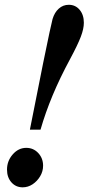

<svg xmlns="http://www.w3.org/2000/svg" viewBox="-20 -792 379 822"><path d="M108 -237 164.5 -521Q182.5 -610.5 192 -653.5Q201.5 -696.5 205 -710.5Q213.5 -739 231.8 -755.2Q250 -771.5 274.5 -771.5Q303 -771.5 321 -750Q339 -728.5 339 -694.5Q339 -669 326 -634.8Q313 -600.5 280.5 -540Q236.5 -458.5 205.5 -384.2Q174.5 -310 153.5 -237ZM77 10Q48 10 29 -11.2Q10 -32.5 10 -66Q10 -103 34.5 -131Q59 -159 92.5 -159Q123 -159 143.8 -136.8Q164.5 -114.5 164.5 -82.5Q164.5 -58.5 152 -37.5Q139.5 -16.5 119.8 -3.2Q100 10 77 10Z"/></svg>

Font: Libre Caslon Condensed Bold
Style: Italic
Weight: 700
Italic angle: -22.583°
Designer: Pablo Impallari, Rodrigo Fuenzalida, Katja Schimmel, Ertekin Erdin
Foundry: Pablo Impallari, Rodrigo Fuenzalida
Version: Version 2.000; ttfautohint (v1.8.4.7-5d5b);gftools[0.9.33]